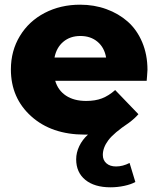

<svg xmlns="http://www.w3.org/2000/svg" viewBox="-20 -571 682 827"><path d="M456.1 235.8Q386.7 235.8 347.4 203.6Q308.1 171.4 308.1 115.2Q308.1 86.4 321.5 58.3Q335 30.3 358.9 8.8H345.2Q202.1 8.8 114.5 -70.1Q26.9 -148.9 26.9 -272Q26.9 -352.1 65.7 -416Q104.5 -480 172.6 -515.4Q240.7 -550.8 325.2 -550.8Q385.7 -550.8 438.2 -531.7Q490.7 -512.7 530.3 -477.8Q569.8 -442.9 592.5 -389.2Q615.2 -335.4 615.2 -270Q615.2 -261.7 613.5 -244.1Q611.8 -226.6 611.8 -223.1H217.8Q230 -181.6 264.4 -158.9Q298.8 -136.2 351.1 -136.2Q390.1 -136.2 418.9 -147.2Q447.8 -158.2 476.1 -183.1L576.2 -79.1Q560.1 -60.5 535.2 -42Q470.2 1.5 446.5 33.2Q422.9 64.9 422.9 96.2Q422.9 118.7 438.2 132.3Q453.6 146 480 146Q508.8 146 538.1 130.9L563 212.9Q544.9 223.1 515.4 229.5Q485.8 235.8 456.1 235.8ZM214.8 -323.2H437Q429.7 -366.2 400.1 -391.1Q370.6 -416 326.2 -416Q282.2 -416 252.7 -391.1Q223.1 -366.2 214.8 -323.2Z"/></svg>

Font: Montserrat ExtraBold
Style: Regular
Weight: 800
Designer: Julieta Ulanovsky
Foundry: Julieta Ulanovsky
Version: Version 9.000